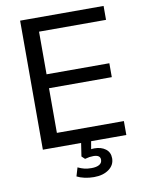

<svg xmlns="http://www.w3.org/2000/svg" viewBox="-97 -773 783 1033"><g transform="rotate(-10 295.0 -256.0)"><path d="M86 0V-705H542V-629H176V-396H519V-320H176V-76H542V0ZM332 193Q305 193 280.5 187.5Q256 182 239 173L253 126Q272 135 288.5 139Q305 143 327 143Q354 143 369.5 134Q385 125 385 107Q385 81 347 81Q336 81 326 82.5Q316 84 301 88L284 72L298 -20H353L340 56L314 48Q325 45 337.5 43Q350 41 360 41Q397 41 421 59Q445 77 445 110Q445 147 413.5 170Q382 193 332 193Z"/></g></svg>

Font: Mulish Medium
Style: Regular
Weight: 500
Designer: Vernon Adams
Foundry: Vernon Adams
Version: Version 3.603; ttfautohint (v1.8.3)